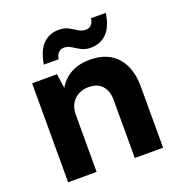

<svg xmlns="http://www.w3.org/2000/svg" viewBox="-130 -838 898 950"><g transform="rotate(-20 318.5 -362.5)"><path d="M68 0V-521H199L210 -445Q232 -485 273.5 -509Q315 -533 375 -533Q437 -533 480 -508Q523 -483 545.5 -435Q568 -387 568 -320V0H419V-306Q419 -353 394.5 -380.5Q370 -408 323 -408Q294 -408 270 -395.5Q246 -383 232 -359Q218 -335 218 -300V0ZM402 -587Q373 -587 352 -598.5Q331 -610 313.5 -621.5Q296 -633 275 -633Q259 -633 247.5 -622Q236 -611 232 -588H154Q166 -660 199 -692.5Q232 -725 282 -725Q311 -725 332 -713.5Q353 -702 371 -690.5Q389 -679 409 -679Q426 -679 437.5 -690Q449 -701 452 -724H530Q519 -652 485.5 -619.5Q452 -587 402 -587Z"/></g></svg>

Font: DM Sans 10pt Black
Style: Regular
Weight: 900
Version: Version 4.004;gftools[0.9.30]